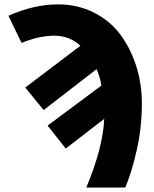

<svg xmlns="http://www.w3.org/2000/svg" viewBox="-20 -837 689 857"><path d="M17.6 -766.6Q130.9 -817.4 239.3 -817.4Q327.1 -817.4 399.4 -780.8Q471.7 -744.1 517.6 -682.1Q563.5 -620.1 588.4 -541Q613.3 -461.9 613.3 -375Q613.3 -271.5 591.3 -171.4Q569.3 -71.3 539.1 0H365.2Q439.5 -177.7 445.3 -306.6L273.4 -173.8L192.4 -276.4L432.6 -455.1Q426.8 -493.2 411.1 -528.3L174.8 -345.7L92.8 -446.3L338.9 -632.8Q290 -677.7 222.7 -677.7Q155.3 -677.7 76.2 -645.5Z"/></svg>

Font: Gothic A1 Black
Style: Regular
Weight: 900
Version: Version 2.50